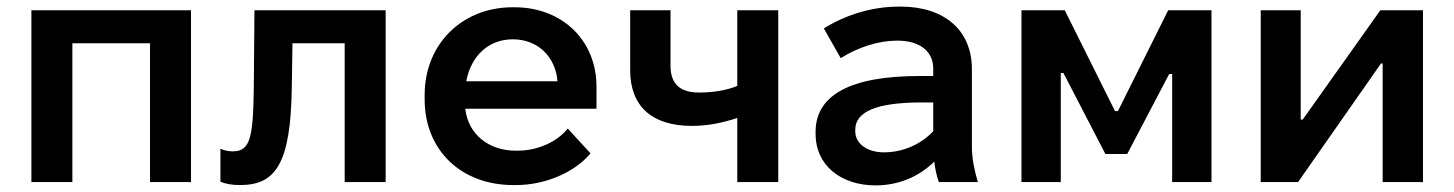

<svg xmlns="http://www.w3.org/2000/svg" viewBox="-20 -551 4401 581"><path d="M75 0H199V-420H434V0H558V-520H75Z M706 9C813 9 860 -53 863 -288L865 -420H1023V0H1147V-520H750L748 -285C746 -133 737 -93 684 -93C674 -93 659 -95 647 -101V-1C665 6 683 9 706 9Z M1533 9H1542C1628 9 1718 -28 1767 -87L1698 -162C1668 -124 1610 -95 1546 -95H1541C1457 -95 1397 -146 1388 -221V-222H1785V-289C1785 -429 1681 -529 1537 -529H1531C1378 -529 1265 -417 1265 -264V-250C1265 -97 1375 9 1533 9ZM1391 -305C1405 -382 1459 -432 1531 -432H1532C1608 -432 1661 -379 1667 -305Z M2211 0H2335V-520H2211V-291C2177 -277 2136 -271 2096 -271C2036 -271 2009 -298 2009 -353V-520H1887V-338C1887 -232 1950 -170 2074 -170C2120 -170 2166 -179 2211 -194Z M2630 10C2701 10 2763 -18 2807 -62C2810 -39 2815 -16 2821 0H2939C2929 -34 2921 -71 2921 -107V-342C2921 -459 2838 -531 2706 -531H2700C2617 -531 2537 -505 2473 -465L2524 -375C2576 -408 2639 -428 2693 -428H2696C2765 -428 2804 -394 2804 -344V-321H2762C2553 -321 2448 -263 2448 -152V-145C2448 -53 2522 10 2630 10ZM2655 -90C2603 -90 2568 -117 2568 -154V-158C2568 -213 2632 -241 2769 -241H2804V-154C2768 -115 2713 -90 2655 -90Z M3071 0H3190V-330H3198L3325 -85H3391L3518 -327H3527V0H3646V-520H3515L3363 -215H3354L3202 -520H3071Z M3795 0H3908L4159 -359H4164V0H4286V-520H4157L3922 -189H3916V-520H3795Z"/></svg>

Font: Fixel Display SemiBold
Style: Regular
Weight: 600
Designer: AlfaBravo + MacPaw
Foundry: Kyrylo Tkachov, Marchela Mozhyna, Serhii Makarenko, Maria Weinstein, Zakhar Kryvoshyya
Version: Version 1.211